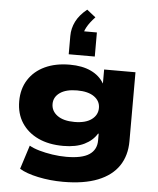

<svg xmlns="http://www.w3.org/2000/svg" viewBox="-66 -913 955 1159"><g transform="rotate(5 411.5 -333.0)"><path d="M360 191Q281 191 208 175.5Q135 160 95 135L141 -9Q165 5 201.5 15.5Q238 26 281 32.5Q324 39 366 39Q461 39 505 9.5Q549 -20 549 -76V-117H545Q520 -75 469.5 -50Q419 -25 342 -25Q254 -25 190 -55Q126 -85 90 -140Q54 -195 54 -271Q54 -346 89.5 -401.5Q125 -457 189 -487Q253 -517 340 -517Q416 -517 468.5 -492Q521 -467 547 -422H548V-506H738V-88Q738 -1 696 61.5Q654 124 570 157.5Q486 191 360 191ZM397 -175Q464 -175 500.5 -202Q537 -229 537 -272Q537 -314 500.5 -340Q464 -366 397 -366Q330 -366 293 -340Q256 -314 256 -272Q256 -229 293 -202Q330 -175 397 -175ZM327 -579V-690Q327 -736 348 -778Q369 -820 415 -857L468 -815Q435 -780 419 -750.5Q403 -721 402 -697L369 -725H485V-579Z"/></g></svg>

Font: Nunito Sans 7pt Expanded Black
Style: Regular
Weight: 900
Width: 7
Designer: Vernon Adams
Foundry: Vernon Adams
Version: Version 3.101;gftools[0.9.27]